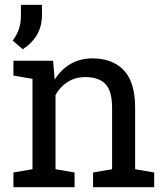

<svg xmlns="http://www.w3.org/2000/svg" viewBox="-20 -782 696 802"><path d="M36.1 0V-61.5L115.7 -75.2V-452.6L36.1 -466.3V-528.3H201.7L208.5 -449.7Q234.9 -491.7 274.7 -514.9Q314.5 -538.1 365.2 -538.1Q450.7 -538.1 497.6 -488Q544.4 -438 544.4 -333.5V-75.2L624 -61.5V0H368.7V-61.5L448.2 -75.2V-331.5Q448.2 -401.4 420.7 -430.7Q393.1 -460 336.4 -460Q294.9 -460 262.9 -439.9Q231 -419.9 211.9 -385.3V-75.2L291.5 -61.5V0ZM75.2 -576.2 33.2 -612.3Q50.8 -636.7 59.1 -661.1Q67.4 -685.5 67.4 -717.8V-761.7H155.3V-719.2Q155.3 -674.8 136 -639.4Q116.7 -604 75.2 -576.2Z"/></svg>

Font: Roboto Slab LO
Style: Regular
Weight: 400
Designer: Google
Version: Version 2.000